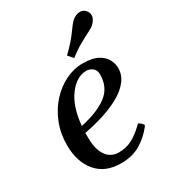

<svg xmlns="http://www.w3.org/2000/svg" viewBox="-178 -813 829 924"><g transform="rotate(-30 236.0 -351.5)"><path d="M437.5 -390.6Q437.5 -352.1 413.3 -321Q389.2 -290 347.7 -266.6Q306.2 -243.2 253.7 -226.3Q201.2 -209.5 144 -198.7Q144 -193.4 144 -187.5Q144 -181.6 144 -175.8Q144 -125 156.7 -94.5Q169.4 -64 190.4 -50.3Q211.4 -36.6 235.4 -36.6Q278.8 -36.6 312 -54.2Q345.2 -71.8 379.4 -105Q381.8 -107.9 384.3 -110.1Q386.7 -112.3 390.1 -109.9Q395.5 -106.9 400.1 -102.8Q404.8 -98.6 408.2 -93.8Q409.2 -92.3 409.9 -91.3Q410.6 -90.3 410.6 -89.4Q410.6 -86.9 408.7 -84.7Q406.7 -82.5 405.8 -80.1Q373 -38.6 328.4 -12.2Q283.7 14.2 221.2 14.2Q132.8 14.2 85.4 -42.5Q38.1 -99.1 38.1 -191.9Q38.1 -256.3 60.1 -311.8Q82 -367.2 119.4 -408.2Q156.7 -449.2 203.4 -472.2Q250 -495.1 299.3 -495.1Q353 -495.1 383.1 -478.5Q413.1 -461.9 425.3 -437.7Q437.5 -413.6 437.5 -390.6ZM296.9 -455.6Q243.2 -455.6 199.5 -397.9Q155.8 -340.3 146 -236.3Q243.2 -256.8 295.2 -296.9Q347.2 -336.9 346.2 -409.2Q345.7 -432.1 330.6 -443.8Q315.4 -455.6 296.9 -455.6ZM278.3 -537.6 253.9 -565.4Q302.7 -612.3 329.6 -650.4Q356.4 -688.5 369.1 -699.2Q377.9 -706.5 389.2 -711.7Q400.4 -716.8 412.6 -716.8Q420.9 -716.8 429.4 -712.9Q438 -709 444.3 -700.7Q453.6 -689.5 453.6 -675.3Q453.6 -662.1 446.3 -650.4Q439 -638.7 429.2 -629.9Q420.9 -622.6 397.7 -611.1Q374.5 -599.6 343 -581.8Q311.5 -564 278.3 -537.6Z"/></g></svg>

Font: Gelasio
Style: Italic
Weight: 400
Italic angle: -8.5°
Designer: Eben Sorkin
Foundry: Eben Sorkin
Version: Version 1.008